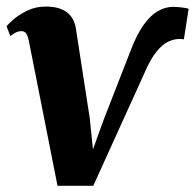

<svg xmlns="http://www.w3.org/2000/svg" viewBox="-26 -572 610 601"><path d="M384 -416.5Q402.5 -464.5 423.5 -494Q444.5 -523.5 467.8 -537Q491 -550.5 515.5 -550.5Q531 -550.5 546.5 -548.2Q562 -546 564.5 -544.5L549.5 -448.5Q547 -449.5 542.8 -449.8Q538.5 -450 535.5 -450Q519 -450 501 -441.8Q483 -433.5 464 -410.5Q445 -387.5 426 -343L266 9.5H154L64 -445.5Q60.5 -461 55.5 -467.8Q50.5 -474.5 41.5 -474.5Q31.5 -474.5 22.5 -469.8Q13.5 -465 6.5 -459L-5.5 -489.5Q-1.5 -495.5 15.5 -510.5Q32.5 -525.5 58.8 -538.5Q85 -551.5 118 -551.5Q159.5 -551.5 183 -533.8Q206.5 -516 211.5 -483L255 -201.5L265 -104.5L299 -198.5Z"/></svg>

Font: Merriweather 60pt ExtraBold
Style: Italic
Weight: 800
Italic angle: -7.8°
Version: Version 2.101